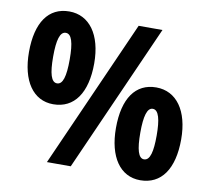

<svg xmlns="http://www.w3.org/2000/svg" viewBox="-80 -814 1000 913"><g transform="rotate(10 419.5 -358.0)"><path d="M183 -724C83 -724 27 -644 27 -501C27 -362 86 -276 183 -276C285 -276 342 -359 342 -501C342 -640 280 -724 183 -724ZM634 -714H519L202 0H317ZM184 -621C212 -621 224 -581 224 -499C224 -417 212 -377 184 -377C156 -377 144 -418 144 -499C144 -580 156 -621 184 -621ZM653 -440C553 -440 497 -360 497 -217C497 -78 556 8 653 8C755 8 812 -74 812 -217C812 -355 751 -440 653 -440ZM654 -337C683 -337 694 -291 694 -215C694 -139 684 -93 654 -93C627 -93 615 -134 615 -215C615 -295 627 -337 654 -337Z"/></g></svg>

Font: Noto Sans Thai Looped Condensed ExtraBold
Style: Regular
Weight: 800
Width: 3
Designer: Sasikarn Vongin, Ben Mitchell
Foundry: The Fontpad Ltd
Version: Version 1.001